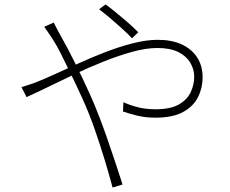

<svg xmlns="http://www.w3.org/2000/svg" viewBox="-20 -806 1040 868"><path d="M577 -633Q557 -654 531 -677.5Q505 -701 478 -724Q451 -747 428 -764L457 -786Q473 -775 500 -753Q527 -731 556 -706Q585 -681 605 -660ZM223 -704Q227 -696 232 -686Q237 -676 243 -665Q249 -654 254 -645Q282 -596 317.5 -525Q353 -454 386 -381Q409 -330 430 -275Q451 -220 469.5 -166Q488 -112 504.5 -62.5Q521 -13 534 28L489 42Q474 -15 453.5 -82.5Q433 -150 408 -222Q383 -294 351 -364Q325 -421 300 -472.5Q275 -524 255 -563.5Q235 -603 220 -626Q212 -638 200.5 -655.5Q189 -673 180 -685ZM77 -412Q92 -417 111.5 -423Q131 -429 145 -435Q176 -447 225.5 -469.5Q275 -492 334 -519Q393 -546 456.5 -570.5Q520 -595 581 -610.5Q642 -626 693 -626Q757 -626 802 -605Q847 -584 871.5 -546Q896 -508 896 -456Q896 -409 875.5 -367.5Q855 -326 808.5 -300Q762 -274 682 -274Q639 -274 601.5 -283Q564 -292 536 -302L538 -344Q563 -332 600 -322Q637 -312 683 -312Q751 -312 789 -334Q827 -356 842.5 -390Q858 -424 858 -459Q858 -492 840.5 -522Q823 -552 786.5 -570.5Q750 -589 692 -589Q640 -589 577 -571.5Q514 -554 446.5 -527Q379 -500 314 -469Q249 -438 193.5 -411Q138 -384 100 -367Z"/></svg>

Font: Noto Sans SC ExtraLight
Style: Regular
Weight: 250
Designer: Ryoko NISHIZUKA 西塚涼子 (kana, bopomofo & ideographs); Paul D. Hunt (Latin, Greek & Cyrillic); Sandoll Communications 산돌커뮤니
Foundry: Adobe
Version: Version 2.004-H2;hotconv 1.0.118;makeotfexe 2.5.65603